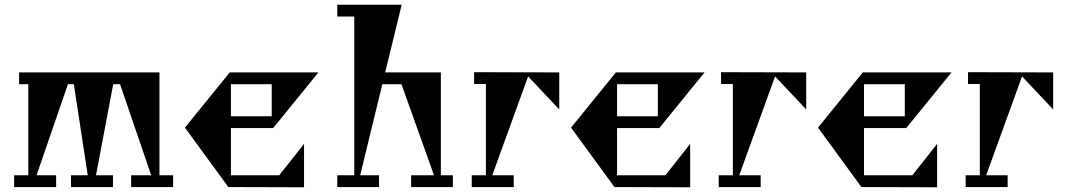

<svg xmlns="http://www.w3.org/2000/svg" viewBox="-20 -793 4525 814"><path d="M714 -50V0H536V-50H621L489 -436H460L387 -50H459V0H281V-50H352L293 -436H268L135 -50H218V0H40V-50H100V-436H61V-486H656V-50Z M1269 -183V1L948 0L764 -252L954 -486H1330L1138 -250H959V-50H1164ZM1132 -436H959V-300H1132Z M1900 -50V0H1723V-50H1820L1682 -436H1601L1507 -50H1587V0H1410V-50H1482V-723H1410V-773H1683L1613 -486H1849V-50Z M2351 -329 2219 -469 2067 -50H2158V0H1980V-50H2040V-437H1990V-487L2351 -486Z M2906 -183V1L2585 0L2401 -252L2591 -486H2967L2775 -250H2596V-50H2801ZM2769 -436H2596V-300H2769Z M3398 -329 3266 -469 3114 -50H3205V0H3027V-50H3087V-437H3037V-487L3398 -486Z M3953 -183V1L3632 0L3448 -252L3638 -486H4014L3822 -250H3643V-50H3848ZM3816 -436H3643V-300H3816Z M4445 -329 4313 -469 4161 -50H4252V0H4074V-50H4134V-437H4084V-487L4445 -486Z"/></svg>

Font: Chokokutai
Style: Regular
Weight: 400
Designer: 108号,108go
Foundry: Font Zone 108
Version: Version 1.000; ttfautohint (v1.8.3)